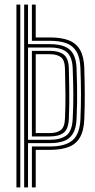

<svg xmlns="http://www.w3.org/2000/svg" viewBox="-20 -820 417 840"><path d="M51.9 0V-800H68.8V0ZM85.7 0V-800H102.6V-626.8H198.7Q237.3 -626.8 262.5 -616.7Q287.7 -606.6 300.6 -583.5Q313.5 -560.3 315 -521.2Q316.5 -479.8 317.1 -443.9Q317.7 -408 317.3 -373.2Q316.8 -338.3 315 -300Q313.1 -257.9 298.7 -234.8Q284.3 -211.7 258.8 -202.7Q233.3 -193.8 198.2 -193.8H102.6V0ZM119.5 0V-179.1H198.2Q266.2 -179.1 297.7 -206.6Q329.2 -234.1 331.9 -299Q334.4 -356.3 334.3 -408.3Q334.2 -460.2 331.9 -521.6Q330.2 -568.9 314.2 -595Q298.2 -621.1 269 -631.3Q239.9 -641.5 198.7 -641.5H119.5V-800H136.3V-656.2H198.7Q249 -656.2 281.7 -643.2Q314.3 -630.2 330.8 -600.8Q347.2 -571.5 348.8 -522Q350.8 -455.3 350.9 -404Q351.1 -352.7 348.8 -298.6Q346.6 -246.7 329 -217.5Q311.4 -188.4 278.7 -176.4Q246 -164.4 198.2 -164.4H136.3V0ZM102.6 -208.4H198.2Q243.7 -208.4 269.7 -227Q295.6 -245.6 298.1 -300.4Q301 -353.8 300.8 -403.3Q300.6 -452.9 298.1 -520.2Q296.2 -571.3 272.3 -591.7Q248.3 -612.1 198.7 -612.1H102.6ZM119.5 -223.1V-597.5H198.7Q237.1 -597.5 258.6 -581.4Q280 -565.3 281.2 -519.8Q282.5 -475.2 282.9 -438.4Q283.4 -401.7 283.1 -368.5Q282.8 -335.3 281.2 -300.8Q279.4 -255.6 258.6 -239.4Q237.7 -223.1 198.2 -223.1ZM136.3 -237.8H198.2Q227.9 -237.8 245.4 -250.6Q262.9 -263.3 264.3 -301.8Q266.6 -354.2 266.4 -404.6Q266.1 -455 264.3 -519.3Q263.3 -557.4 246.1 -570.1Q228.9 -582.8 198.7 -582.8H136.3Z"/></svg>

Font: Big Shoulders Inline Text SC Thin
Style: Regular
Weight: 100
Designer: Patric King
Foundry: XO Type Co
Version: Version 2.002